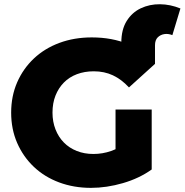

<svg xmlns="http://www.w3.org/2000/svg" viewBox="-20 -895 893 929"><path d="M420 14Q337 14 266 -12.5Q195 -39 143.5 -88Q92 -137 63 -203.5Q34 -270 34 -350Q34 -430 63 -496.5Q92 -563 144 -612Q196 -661 267.5 -687.5Q339 -714 424 -714Q523 -714 601 -681Q679 -648 730 -586L604 -472Q568 -511 526.5 -530.5Q485 -550 434 -550Q389 -550 352 -536Q315 -522 289 -495.5Q263 -469 248.5 -432.5Q234 -396 234 -350Q234 -306 248.5 -269Q263 -232 289 -205.5Q315 -179 351.5 -164.5Q388 -150 432 -150Q476 -150 518 -164.5Q560 -179 603 -214L714 -75Q654 -32 575 -9Q496 14 420 14ZM714 -75 539 -101V-365H714ZM567 -594V-688Q567 -752 593 -793.5Q619 -835 661.5 -855Q704 -875 754 -874.5Q804 -874 853 -854L814 -725Q794 -733 775 -730Q756 -727 743 -714Q730 -701 730 -676V-586Z"/></svg>

Font: Montserrat Thin ExtraBold
Style: Regular
Weight: 800
Version: Version 9.000